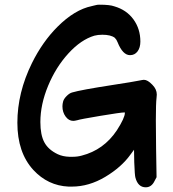

<svg xmlns="http://www.w3.org/2000/svg" viewBox="-20 -845 739 818"><path d="M272 -50Q184 -54 122 -121Q54 -195 54 -322Q54 -450 116 -576Q161 -667 225 -731Q298 -804 371 -819Q374 -820 379 -821Q384 -822 387.5 -823Q391 -824 392 -824Q395 -825 405 -825Q448 -825 467 -818Q519 -803 548.5 -762.5Q578 -722 578 -668Q578 -642 566 -626Q554 -610 534 -610Q503 -610 481 -665Q477 -676 469 -684Q452 -697 416 -697Q397 -697 382 -693Q325 -676 271.5 -617.5Q218 -559 185 -479.5Q152 -400 152 -325Q152 -270 169 -238.5Q186 -207 226 -188Q247 -178 276 -177H289Q310 -177 328 -182Q422 -206 478 -290Q512 -343 512 -364Q512 -366 511 -366H510Q495 -366 408 -351.5Q321 -337 310 -333Q298 -330 292 -330Q273 -330 259.5 -348.5Q246 -367 246 -392Q246 -402 249 -413Q252 -424 264 -436Q276 -448 287 -451Q324 -462 460 -483Q551 -497 569 -501Q589 -505 593 -505Q609 -505 629 -484Q648 -465 648 -442Q648 -434 647 -429Q644 -405 644 -333Q644 -264 645 -212L647 -90L639 -75Q626 -47 601 -47Q568 -47 557 -88Q554 -97 552 -153L551 -207L537 -188Q498 -133 428.5 -91.5Q359 -50 286 -50Z"/></svg>

Font: Chanighter Handwriting Cyr
Style: Regular
Weight: 400
Designer: Sin Chanighter
Version: Version 001.001